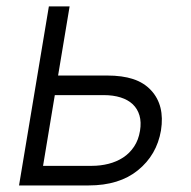

<svg xmlns="http://www.w3.org/2000/svg" viewBox="-20 -565 583 585"><path d="M38 0 128.9 -545.5H192.1L157 -334.9H305.8Q353 -334.9 385.8 -324Q418.7 -313.2 440.3 -289.8Q482.6 -244.3 470.5 -167.6Q457.7 -92.7 400.2 -46.2Q343.4 0 250 0ZM111.2 -59.7H259.9Q286.2 -59.7 310.7 -65.9Q335.2 -72.1 355.1 -85Q375 -98 388.5 -118.3Q402 -138.5 406.6 -166.5Q410.9 -192.8 405 -213.1Q399.1 -233.3 384.6 -247.2Q370 -261 347.5 -268.1Q324.9 -275.2 296.2 -275.2H147Z"/></svg>

Font: Inter P Light
Style: Italic
Weight: 300
Italic angle: 9.39999°
Designer: Rasmus Andersson
Foundry: rsms
Version: Version 3.018;git-588b23468